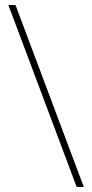

<svg xmlns="http://www.w3.org/2000/svg" viewBox="-20 -734 362 754"><path d="M309 0H281L13 -714H41Z"/></svg>

Font: Noto Sans UI Thin
Style: Regular
Weight: 250
Designer: Monotype Design Team
Foundry: Monotype Imaging Inc.
Version: Version 1.001